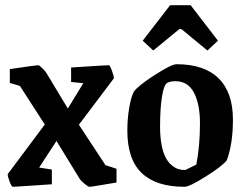

<svg xmlns="http://www.w3.org/2000/svg" viewBox="-20 -715 956 745"><path d="M29.8 9.8Q24.9 9.8 17.3 -10.5Q9.8 -30.8 9.8 -39.1L153.8 -231.9L57.1 -381.8L18.1 -393.1V-446.8Q119.1 -461.9 127.9 -461.9Q132.8 -461.9 145 -449.7Q157.2 -437.5 161.1 -430.2L243.2 -293.9L303.2 -392.1L255.9 -397V-453.1Q391.6 -461.9 402.8 -461.9Q406.7 -461.9 414.3 -440.7Q421.9 -419.4 421.9 -411.1L286.1 -231L389.2 -74.2L432.1 -60.1V-6.8Q335.9 9.8 327.1 9.8Q321.8 9.8 306.9 -2.9Q292 -15.6 288.1 -22.9L199.2 -168L131.8 -64.9L181.2 -57.1V0Q39.6 9.8 29.8 9.8Z M574.7 -519 533.7 -557.1 640.1 -694.8H719.7L825.7 -557.1L784.7 -519L684.1 -602.1H675.8ZM695.8 9.8Q585.9 9.8 530 -43.5Q474.1 -96.7 474.1 -208Q474.1 -253.4 481.2 -295.7Q488.3 -337.9 499 -358.9Q516.1 -382.8 580.8 -424.3Q645.5 -465.8 665 -465.8Q772.9 -465.8 828.4 -410.9Q883.8 -356 883.8 -251Q883.8 -155.8 859.9 -92.8Q842.3 -70.3 778.8 -30.3Q715.3 9.8 695.8 9.8ZM698.7 -55.2 741.7 -76.2Q755.9 -147.9 755.9 -236.8Q755.9 -310.5 732.7 -355.2Q709.5 -399.9 661.1 -399.9Q641.6 -399.9 629.9 -394Q616.7 -388.2 608.9 -342.5Q601.1 -296.9 601.1 -223.1Q601.1 -183.6 606.9 -153.1Q612.8 -122.6 622.3 -104.5Q631.8 -86.4 645 -75Q658.2 -63.5 671.1 -59.3Q684.1 -55.2 698.7 -55.2Z"/></svg>

Font: Grenze SemiBold
Style: Regular
Weight: 600
Designer: Renata Polastri
Foundry: Omnibus-Type
Version: Version 1.002;PS 001.002;hotconv 1.0.88;makeotf.lib2.5.64775